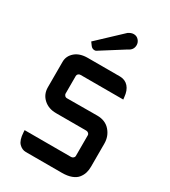

<svg xmlns="http://www.w3.org/2000/svg" viewBox="-230 -1082 1057 1193"><g transform="rotate(30 298.5 -485.0)"><path d="M217 -763Q213 -761 206 -761Q190 -761 179 -775L162 -798L330 -956Q350 -970 369 -970Q390 -970 404 -954.5Q418 -939 418 -919Q418 -884 383 -868ZM550 -289V-123Q550 -98 543.5 -77.5Q537 -57 522.5 -39Q508 -21 480 -10.5Q452 0 412 0H153Q126 0 104.5 -22Q83 -44 80 -98L79 -114H412Q414 -114 418.5 -115Q423 -116 429 -121Q435 -126 435 -134V-284Q435 -291 428 -297Q421 -303 412 -303H195Q141 -303 106 -335Q71 -367 71 -417V-600Q71 -641 104 -670Q137 -699 195 -699H427Q464 -698 486.5 -672.5Q509 -647 513 -601L515 -585H209Q199 -585 192.5 -579Q186 -573 186 -564V-437Q186 -431 192 -424Q198 -417 208 -417Q234 -417 309 -417.5Q384 -418 425 -418Q483 -418 516.5 -380Q550 -342 550 -289Z"/></g></svg>

Font: FifthLeg
Style: Bold
Weight: 700
Designer: Jakub Steiner
Version: Version 1.0